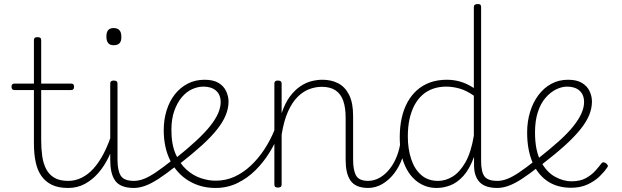

<svg xmlns="http://www.w3.org/2000/svg" viewBox="-20 -914 3079 951"><path d="M317 17Q269 17 237 1.5Q205 -14 185 -42.5Q165 -71 156.5 -112Q148 -153 148 -204V-468H52Q44 -468 40.5 -472.5Q37 -477 37 -484Q37 -492 40.5 -496Q44 -500 52 -500H148V-715Q148 -723 152 -726.5Q156 -730 166 -730Q175 -730 179.5 -726.5Q184 -723 184 -715V-500H332Q340 -500 343.5 -496Q347 -492 347 -484Q347 -477 343.5 -472.5Q340 -468 332 -468H184V-219Q184 -178 189 -142Q194 -106 208 -78Q222 -50 248.5 -34Q275 -18 318 -18Q326 -18 330 -12.5Q334 -7 334.5 -0.5Q335 6 330.5 11.5Q326 17 317 17Z M318 17Q309 17 304 11.5Q299 6 299 -0.5Q299 -7 304 -12.5Q309 -18 318 -18Q353 -18 385 -34Q417 -50 443 -79Q469 -108 490.5 -148Q512 -188 528 -235Q530 -244 537.5 -244.5Q545 -245 550 -239Q555 -233 552 -223Q538 -176 516.5 -132.5Q495 -89 466 -56Q437 -23 400 -3Q363 17 318 17Z M644 17Q609 17 585.5 7.5Q562 -2 549.5 -20.5Q537 -39 531.5 -64.5Q526 -90 526 -123V-500Q526 -508 530.5 -511.5Q535 -515 543 -515Q553 -515 557.5 -511.5Q562 -508 562 -500V-123Q562 -70 578 -44Q594 -18 644 -18Q651 -18 654 -12.5Q657 -7 657 -0.5Q657 6 654 11.5Q651 17 644 17ZM543 -690Q524 -690 515.5 -701Q507 -712 507 -733Q507 -754 515.5 -764.5Q524 -775 543 -775Q562 -775 571.5 -764.5Q581 -754 581 -733Q582 -711 572.5 -700.5Q563 -690 543 -690Z M643 17Q634 17 629 11.5Q624 6 624 -0.5Q624 -7 629 -12.5Q634 -18 643 -18Q666 -18 691.5 -27.5Q717 -37 750.5 -59.5Q784 -82 831 -119Q836 -124 842 -121.5Q848 -119 852 -113.5Q856 -108 856 -101.5Q856 -95 850 -90Q802 -52 765 -28Q728 -4 698.5 6.5Q669 17 643 17Z M850 -130Q910 -178 952.5 -217.5Q995 -257 1021.5 -290.5Q1048 -324 1060.5 -353Q1073 -382 1073 -408Q1073 -445 1050 -465Q1027 -485 988 -485Q960 -485 932 -472.5Q904 -460 881 -433Q858 -406 843.5 -365.5Q829 -325 829 -270Q829 -199 850 -151Q871 -103 904 -73.5Q937 -44 975 -31.5Q1013 -19 1047 -19Q1057 -19 1061.5 -13Q1066 -7 1066 -0.5Q1066 6 1061.5 11.5Q1057 17 1047 17Q974 17 915.5 -18Q857 -53 824 -117.5Q791 -182 791 -270Q791 -321 805 -366.5Q819 -412 845.5 -446Q872 -480 909.5 -499.5Q947 -519 993 -519Q1037 -519 1063 -503Q1089 -487 1100.5 -461.5Q1112 -436 1112 -411Q1112 -378 1098.5 -344.5Q1085 -311 1056.5 -274.5Q1028 -238 982 -196Q936 -154 872 -104Z M1047 17Q1039 17 1034 12Q1029 7 1029 0Q1029 -7 1034 -13Q1039 -19 1047 -19Q1098 -19 1141 -38.5Q1184 -58 1221.5 -93Q1259 -128 1289 -173.5Q1319 -219 1340 -271Q1345 -280 1352 -279Q1359 -278 1363.5 -272Q1368 -266 1365 -259Q1345 -207 1314.5 -158Q1284 -109 1244.5 -70Q1205 -31 1155.5 -7Q1106 17 1047 17Z M1805 17Q1772 17 1750 7.5Q1728 -2 1715.5 -20.5Q1703 -39 1697.5 -64.5Q1692 -90 1692 -123V-331Q1692 -381 1680 -415Q1668 -449 1642 -466.5Q1616 -484 1573 -484Q1543 -484 1512 -472.5Q1481 -461 1454 -434Q1427 -407 1406.5 -361.5Q1386 -316 1375 -247V0Q1375 8 1370.5 11.5Q1366 15 1356 15Q1347 15 1343 11.5Q1339 8 1339 0V-500Q1339 -508 1343 -511.5Q1347 -515 1356 -515Q1366 -515 1370.5 -511.5Q1375 -508 1375 -500V-353Q1392 -404 1416 -436Q1440 -468 1467.5 -486.5Q1495 -505 1523 -512Q1551 -519 1577 -519Q1621 -519 1655 -501.5Q1689 -484 1709 -444.5Q1729 -405 1729 -340V-123Q1729 -70 1744 -44Q1759 -18 1805 -18Q1812 -18 1815.5 -12.5Q1819 -7 1819 -0.5Q1819 6 1815.5 11.5Q1812 17 1805 17Z M1802 17Q1793 17 1788 11.5Q1783 6 1783 -0.5Q1783 -7 1788 -12.5Q1793 -18 1802 -18Q1834 -18 1862 -34.5Q1890 -51 1911.5 -79Q1933 -107 1946.5 -142.5Q1960 -178 1964 -215Q1965 -225 1971.5 -227.5Q1978 -230 1984 -226.5Q1990 -223 1990 -213Q1987 -171 1972.5 -130Q1958 -89 1933 -56Q1908 -23 1874.5 -3Q1841 17 1802 17Z M2143 17Q2090 17 2048.5 -13Q2007 -43 1983.5 -99Q1960 -155 1960 -235Q1960 -285 1969.5 -328.5Q1979 -372 1998 -407Q2017 -442 2045 -467Q2073 -492 2110 -505.5Q2147 -519 2194 -519Q2228 -519 2260.5 -509.5Q2293 -500 2327 -478V-879Q2327 -887 2332 -890.5Q2337 -894 2347 -894Q2356 -894 2359.5 -890.5Q2363 -887 2363 -879V-117Q2363 -63 2379.5 -40.5Q2396 -18 2445 -18Q2451 -18 2454.5 -12.5Q2458 -7 2458 -0.5Q2458 6 2454.5 11.5Q2451 17 2444 17Q2414 17 2392 10Q2370 3 2356 -11.5Q2342 -26 2335 -47Q2328 -68 2328 -96V-137Q2306 -77 2275.5 -43Q2245 -9 2210.5 4Q2176 17 2143 17ZM2150 -18Q2187 -18 2222 -39.5Q2257 -61 2285 -109.5Q2313 -158 2327 -242V-440Q2290 -466 2256 -475.5Q2222 -485 2190 -485Q2155 -485 2125 -474.5Q2095 -464 2072 -443.5Q2049 -423 2033 -393Q2017 -363 2008.5 -324.5Q2000 -286 2000 -238Q2000 -177 2016.5 -126.5Q2033 -76 2066.5 -47Q2100 -18 2150 -18Z M2443 17Q2434 17 2429 11.5Q2424 6 2424 -0.5Q2424 -7 2429 -12.5Q2434 -18 2443 -18Q2466 -18 2491.5 -27.5Q2517 -37 2550.5 -59.5Q2584 -82 2631 -119Q2636 -124 2642 -121.5Q2648 -119 2652 -113.5Q2656 -108 2656 -101.5Q2656 -95 2650 -90Q2602 -52 2565 -28Q2528 -4 2498.5 6.5Q2469 17 2443 17Z M2809 16Q2739 16 2690.5 -17.5Q2642 -51 2616.5 -112.5Q2591 -174 2591 -258Q2591 -312 2605.5 -359.5Q2620 -407 2647 -443Q2674 -479 2711 -499Q2748 -519 2794 -519Q2837 -519 2863 -503Q2889 -487 2900.5 -462Q2912 -437 2912 -411Q2912 -378 2898.5 -344.5Q2885 -311 2855 -273.5Q2825 -236 2777.5 -193Q2730 -150 2661 -97L2638 -123Q2703 -174 2748 -214.5Q2793 -255 2820 -289Q2847 -323 2860 -352.5Q2873 -382 2873 -408Q2873 -445 2850.5 -465Q2828 -485 2789 -485Q2763 -485 2735 -471.5Q2707 -458 2682.5 -430Q2658 -402 2644 -359Q2630 -316 2630 -258Q2630 -169 2658 -116Q2686 -63 2727.5 -39.5Q2769 -16 2811 -16Q2854 -16 2882.5 -32Q2911 -48 2930 -69.5Q2949 -91 2960 -106Q2965 -111 2970.5 -110Q2976 -109 2982 -105Q2987 -101 2990 -95.5Q2993 -90 2987 -84Q2975 -65 2950.5 -41Q2926 -17 2890.5 -0.5Q2855 16 2809 16Z"/></svg>

Font: Playwrite HR Lijeva Thin
Style: Regular
Weight: 250
Designer: Veronika Burian, José Scaglione
Foundry: TypeTogether
Version: Version 1.002